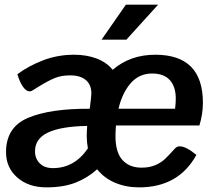

<svg xmlns="http://www.w3.org/2000/svg" viewBox="-20 -796 944 828"><path d="M480 -255Q478 -225 478 -209Q478 -139 508 -106Q538 -73 590 -73Q624 -73 649 -83.5Q674 -94 691 -110Q708 -126 733 -154Q742 -165 755 -165Q782 -165 827 -128Q750 12 580 12Q523 12 476 -8Q429 -28 399 -66Q358 -29 306 -8.5Q254 12 180 12Q103 12 54.5 -30.5Q6 -73 6 -140Q6 -248 101.5 -288Q197 -328 367 -327Q374 -380 374 -393Q374 -431 350 -451Q326 -471 282 -471Q245 -471 216.5 -459.5Q188 -448 146 -422L122 -407Q115 -402 108 -402Q93 -402 79 -422Q65 -442 55 -476Q105 -513 167.5 -536.5Q230 -560 299 -560Q354 -560 397 -543.5Q440 -527 466 -495Q541 -560 650 -560Q855 -560 855 -353Q855 -304 840 -255ZM491 -327H735Q738 -350 738 -371Q738 -422 712.5 -450.5Q687 -479 636 -479Q580 -479 543.5 -437Q507 -395 491 -327ZM359 -156Q354 -184 354 -210Q354 -225 356 -253Q243 -251 187 -224.5Q131 -198 131 -144Q131 -112 151.5 -91.5Q172 -71 208 -71Q301 -71 359 -156ZM523 -776H662L525 -625H418Z"/></svg>

Font: Krub SemiBold
Style: Italic
Weight: 600
Italic angle: -8°
Designer: Ekaluck Peanpanawate
Foundry: Cadson Demak Co.,Ltd.
Version: Version 1.000; ttfautohint (v1.6)